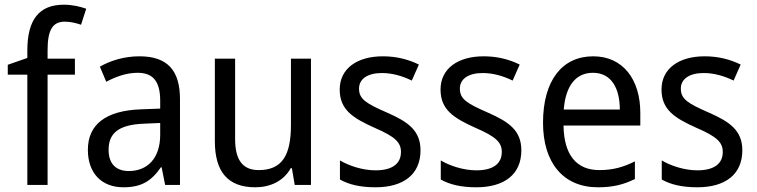

<svg xmlns="http://www.w3.org/2000/svg" viewBox="-20 -785 3212 815"><path d="M298 -468V-536H182V-572C182 -659 204 -693 255 -693C279 -693 304 -687 324 -680L346 -748C320 -757 288 -765 251 -765C147 -765 96 -703 96 -570V-539L13 -510V-468H96V0H182V-468Z M572 -546C508 -546 449 -528 404 -502L431 -438C473 -460 517 -476 564 -476C627 -476 660 -443 660 -357V-324L580 -321C428 -316 353 -256 353 -149C353 -49 412 10 504 10C581 10 623 -17 663 -75H666L681 0H744V-364C744 -486 691 -546 572 -546ZM592 -260 660 -263V-213C660 -111 604 -59 527 -59C475 -59 441 -87 441 -149C441 -218 481 -256 592 -260Z M1300 -536H1215V-255C1215 -129 1180 -63 1078 -63C1010 -63 978 -106 978 -195V-536H892V-186C892 -56 947 10 1064 10C1126 10 1184 -16 1214 -71H1219L1231 0H1300Z M1765 -147C1765 -231 1712 -268 1623 -307C1534 -346 1504 -364 1504 -409C1504 -449 1539 -475 1601 -475C1646 -475 1689 -462 1728 -443L1758 -511C1713 -533 1663 -546 1605 -546C1496 -546 1422 -494 1422 -405C1422 -319 1478 -284 1569 -243C1657 -205 1682 -181 1682 -140C1682 -92 1648 -62 1574 -62C1518 -62 1460 -82 1423 -104V-23C1460 -2 1508 10 1574 10C1692 10 1765 -44 1765 -147Z M2193 -147C2193 -231 2140 -268 2051 -307C1962 -346 1932 -364 1932 -409C1932 -449 1967 -475 2029 -475C2074 -475 2117 -462 2156 -443L2186 -511C2141 -533 2091 -546 2033 -546C1924 -546 1850 -494 1850 -405C1850 -319 1906 -284 1997 -243C2085 -205 2110 -181 2110 -140C2110 -92 2076 -62 2002 -62C1946 -62 1888 -82 1851 -104V-23C1888 -2 1936 10 2002 10C2120 10 2193 -44 2193 -147Z M2498 -546C2366 -546 2285 -443 2285 -264C2285 -94 2371 10 2518 10C2581 10 2626 -1 2675 -25V-100C2625 -75 2581 -63 2524 -63C2427 -63 2374 -127 2372 -252H2698V-306C2698 -447 2625 -546 2498 -546ZM2497 -476C2576 -476 2611 -409 2611 -320H2373C2381 -421 2424 -476 2497 -476Z M3131 -147C3131 -231 3078 -268 2989 -307C2900 -346 2870 -364 2870 -409C2870 -449 2905 -475 2967 -475C3012 -475 3055 -462 3094 -443L3124 -511C3079 -533 3029 -546 2971 -546C2862 -546 2788 -494 2788 -405C2788 -319 2844 -284 2935 -243C3023 -205 3048 -181 3048 -140C3048 -92 3014 -62 2940 -62C2884 -62 2826 -82 2789 -104V-23C2826 -2 2874 10 2940 10C3058 10 3131 -44 3131 -147Z"/></svg>

Font: Noto Sans Thai Looped SemiCondensed
Style: Regular
Weight: 400
Width: 4
Designer: Sasikarn Vongin, Ben Mitchell
Foundry: The Fontpad Ltd
Version: Version 1.001